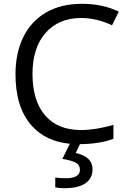

<svg xmlns="http://www.w3.org/2000/svg" viewBox="-20 -744 671 1004"><path d="M324.7 188Q397.9 187.5 397.9 144.5Q398.4 121.1 378.9 108.4Q359.4 95.7 306.2 86.9L345.2 7.8Q219.7 -4.4 146.5 -85.9Q60.5 -181.6 61 -357.9Q61.5 -468.3 102.5 -551.3Q143.6 -634.3 221.7 -679.2Q299.8 -724.1 408.2 -724.1Q517.1 -724.1 601.1 -683.1L565.9 -611.8Q484.9 -649.9 403.8 -649.9Q286.1 -649.4 217.8 -571.3Q149.4 -493.2 149.9 -355Q150.4 -216.8 215.8 -140.6Q281.2 -64.5 402.8 -64Q477.5 -64 573.2 -90.8V-18.1Q502 8.8 397.9 9.8L376 56.2Q463.9 75.2 463.9 141.1Q463.9 188.5 426.8 214.4Q389.6 240.2 315.9 240.2Q291 240.2 269 235.8V184.1Q291 188 324.7 188Z"/></svg>

Font: OpenSans-Regular
Style: Regular
Weight: 400
Foundry: Ascender Corporation
Version: Version 1.10